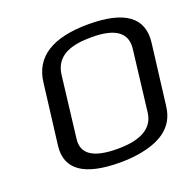

<svg xmlns="http://www.w3.org/2000/svg" viewBox="-120 -781 918 912"><g transform="rotate(-20 339.5 -324.5)"><path d="M671 -474C686 -597 602 -659 419 -659C238 -659 139 -597 124 -473L86 -166C72 -49 156 10 337 10C370 10 401 8 431 3C529 -13 620 -54 633 -166L671 -474ZM412 -596C532 -596 587 -556 577 -476L540 -167C530 -92 466 -55 347 -55C226 -55 170 -92 180 -167L217 -476C229 -574 314 -596 412 -596Z"/></g></svg>

Font: Gamestation Storm Oblique 
Style: Italic
Weight: 400
Designer: Jonas Hecksher
Foundry: Jonas Hecksher, Playtypeª, e-types AS
Version: Version 1.003